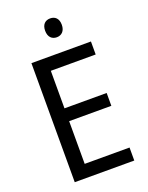

<svg xmlns="http://www.w3.org/2000/svg" viewBox="-167 -999 834 1082"><g transform="rotate(-20 250.0 -457.5)"><path d="M273 -915C244 -915 223 -897 223 -859C223 -821 244 -802 273 -802C301 -802 323 -821 323 -859C323 -897 302 -915 273 -915ZM445 0V-78H176V-334H429V-411H176V-636H445V-714H88V0Z"/></g></svg>

Font: Noto Sans Lao Looped SemiCondensed
Style: Regular
Weight: 400
Width: 4
Designer: Mark Frömberg, Ben Mitchell
Foundry: The Fontpad Ltd
Version: Version 1.003